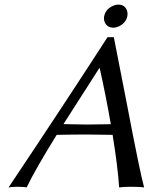

<svg xmlns="http://www.w3.org/2000/svg" viewBox="-20 -822 673 845"><path d="M438.5 -751Q444.8 -781.2 477.1 -796.4Q489.3 -801.8 500.5 -801.8Q529.8 -801.8 539.1 -774.9Q542.5 -762.7 540.5 -751Q534.2 -720.7 502.4 -705.6Q490.2 -700.2 479 -700.2Q449.7 -700.2 439.9 -727.1Q436 -739.3 438.5 -751ZM229.5 -228.5Q136.2 -78.1 97.2 2.9Q85 0 53.2 0Q29.8 0.5 17.6 2.9Q265.6 -367.7 453.1 -658.2H481Q498 -574.7 536.6 -374Q596.7 -59.6 614.3 2.9Q597.2 0 555.2 0Q522 0 504.4 2.9Q498.5 -87.4 475.6 -228.5Q404.3 -230 358.9 -230Q301.3 -230 229.5 -228.5ZM467.8 -275.4Q447.8 -391.1 418.9 -522H417Q288.1 -321.8 259.3 -275.9Q272.5 -275.9 303.2 -274.9Q346.7 -273.9 363.3 -273.9Q406.2 -273.9 467.8 -275.4Z"/></svg>

Font: Linux Biolinum Capitals O
Style: Italic Samll Caps
Weight: 400
Italic angle: -12°
Designer: Philipp H. Poll
Foundry: Philipp H. Poll
Version: Version 0.6.2